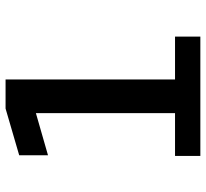

<svg xmlns="http://www.w3.org/2000/svg" viewBox="-45 -695 740 690"><g transform="rotate(-90 325.0 -350.0)"><path d="M109.5 0V-91H263.5V-591L112 -547.5V-651L280 -700H384.5V-91H538.5V0Z"/></g></svg>

Font: Trispace Medium
Style: Regular
Weight: 500
Designer: Tyler Finck
Foundry: Etcetera Type Company
Version: Version 1.210; ttfautohint (v1.8.3)